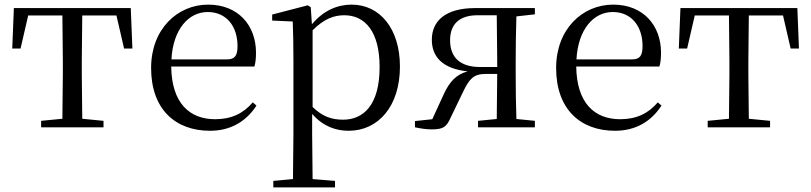

<svg xmlns="http://www.w3.org/2000/svg" viewBox="-20 -551 3511 831"><path d="M249 0H428V-28L336 -37L334 -229V-288L336 -484H484L517 -341H553L546 -516H40L33 -341H69L102 -484H250L252 -288V-229L250 -37L158 -28V0Z M889 15C979 15 1046 -26 1090 -94L1074 -108C1033 -60 982 -35 911 -35C801 -35 723 -104 721 -263H1081C1086 -279 1088 -299 1088 -323C1088 -441 1011 -531 881 -531C748 -531 634 -425 634 -257C634 -76 741 15 889 15ZM722 -294C729 -424 796 -499 879 -499C960 -499 1008 -437 1008 -352C1008 -312 998 -294 963 -294Z M1489 15C1618 15 1711 -92 1711 -263C1711 -427 1624 -531 1502 -531C1441 -531 1380 -506 1330 -446L1325 -520L1312 -528L1158 -488V-462L1247 -458C1249 -408 1250 -355 1250 -287V27L1248 224L1163 232V260H1430V232L1333 224L1331 27V-58C1379 -3 1435 15 1489 15ZM1333 -420C1383 -470 1426 -485 1470 -485C1561 -485 1623 -413 1623 -261C1623 -95 1552 -33 1465 -33C1416 -33 1376 -46 1333 -88Z M2049 0H2295V-28L2215 -36C2213 -92 2212 -174 2212 -229V-288C2212 -342 2213 -424 2215 -480L2295 -489V-516H2036C1908 -516 1849 -460 1849 -379C1849 -308 1892 -254 2004 -242C1955 -229 1926 -198 1901 -144L1851 -35L1776 -27V0C1800 5 1824 9 1849 9C1900 9 1913 -3 1930 -41L1984 -153C2011 -209 2029 -231 2082 -231H2132L2130 -36L2049 -28ZM2132 -261H2058C1972 -261 1928 -302 1928 -377C1928 -445 1967 -485 2047 -485H2130L2132 -288Z M2642 15C2732 15 2799 -26 2843 -94L2827 -108C2786 -60 2735 -35 2664 -35C2554 -35 2476 -104 2474 -263H2834C2839 -279 2841 -299 2841 -323C2841 -441 2764 -531 2634 -531C2501 -531 2387 -425 2387 -257C2387 -76 2494 15 2642 15ZM2475 -294C2482 -424 2549 -499 2632 -499C2713 -499 2761 -437 2761 -352C2761 -312 2751 -294 2716 -294Z M3134 0H3313V-28L3221 -37L3219 -229V-288L3221 -484H3369L3402 -341H3438L3431 -516H2925L2918 -341H2954L2987 -484H3135L3137 -288V-229L3135 -37L3043 -28V0Z"/></svg>

Font: Source Han Serif KR
Style: Regular
Weight: 400
Designer: Ryoko NISHIZUKA 西塚涼子 (kana & ideographs); Frank Grießhammer (Latin, Greek & Cyrillic); Wenlong ZHANG 张文龙 (bopomofo); San
Foundry: Adobe
Version: Version 2.001;hotconv 1.1.0;makeotfexe 2.6.0